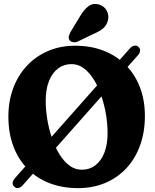

<svg xmlns="http://www.w3.org/2000/svg" viewBox="-20 -941 783 971"><path d="M51.8 2.3Q42.2 -4.3 44 -16.7Q45.9 -29.1 56.6 -41.2L637.4 -696.8Q647.4 -708 659.3 -710Q671.2 -712 680.4 -704Q689.6 -695.5 688.6 -684.3Q687.7 -673 677.7 -661.7L94.9 -4.1Q84.5 7.7 72.5 9.8Q60.6 11.9 51.8 2.3ZM359.8 -709.8Q440.3 -709.8 505.3 -684.1Q570.3 -658.4 616.7 -611.2Q663.2 -564 688 -498.8Q712.8 -433.6 712.8 -354.5Q712.8 -273.2 688.5 -206Q664.3 -138.9 619.4 -90.5Q574.6 -42.2 512.4 -15.9Q450.3 10.4 374.8 10.4Q294.6 10.4 229.6 -15Q164.6 -40.5 118.4 -88Q72.1 -135.5 47.3 -202.1Q22.4 -268.8 22.4 -351.2Q22.4 -429.9 47.1 -495.6Q71.7 -561.4 116.9 -609.2Q162.1 -657.1 223.8 -683.4Q285.6 -709.8 359.8 -709.8ZM524 -267.1Q524 -313.1 516 -361.9Q507.9 -410.6 492.5 -456.1Q477.1 -501.6 454.9 -537.9Q432.6 -574.1 404.2 -595.5Q375.8 -616.8 341.6 -616.8Q303 -616.8 273.6 -594.7Q244.3 -572.6 227.7 -531.1Q211.2 -489.6 211.2 -431.4Q211.2 -385.5 219.2 -336.9Q227.3 -288.3 242.7 -242.9Q258.1 -197.6 280.3 -161.4Q302.6 -125.2 331 -103.9Q359.5 -82.6 393.8 -82.6Q432.4 -82.6 461.7 -104.6Q490.9 -126.6 507.5 -168.1Q524 -209.5 524 -267.1ZM381.9 -853.8Q401.9 -889.1 425 -907.9Q448.1 -926.7 479.9 -918.4Q507.7 -910.5 520 -886.6Q532.4 -862.8 525.9 -837.7Q519.3 -813 502.2 -798Q485.1 -782.9 451.2 -768.8L372.9 -730.8Q362.1 -726.1 350.4 -727.6Q338.7 -729 332.3 -737Q325.5 -746.7 328 -757.2Q330.5 -767.7 336.5 -779Z"/></svg>

Font: Fraunces 144pt S100 Black
Style: Regular
Weight: 900
Version: Version 1.000